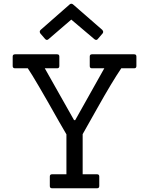

<svg xmlns="http://www.w3.org/2000/svg" viewBox="-20 -1009 799 1029"><path d="M500 0H259Q247 0 247 -12V-63Q247 -75 259 -75H336V-289L296 -358Q166 -589 129 -643H61Q48 -643 48 -655V-706Q48 -718 61 -718H286Q298 -718 298 -706V-655Q298 -643 286 -643H220L377 -365H383L539 -643H473Q461 -643 461 -655V-706Q461 -718 473 -718H699Q711 -718 711 -706V-655Q711 -643 699 -643H630Q581 -571 502.5 -431Q424 -291 423 -290V-75H500Q512 -75 512 -63V-12Q512 0 500 0ZM505 -801Q501 -795 496 -795Q491 -795 486 -799L362 -904L240 -799Q236 -795 231 -795Q226 -795 221 -801L196 -830Q193 -835 193 -839.5Q193 -844 198 -849L353 -985Q357 -989 362.5 -989Q368 -989 373 -984L528 -849Q533 -843 533 -838.5Q533 -834 530 -830Z"/></svg>

Font: Sanchez
Style: Regular
Weight: 400
Designer: Daniel Hernández
Foundry: LatinoType
Version: Version 1.001